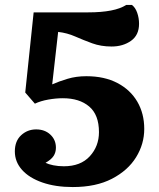

<svg xmlns="http://www.w3.org/2000/svg" viewBox="-20 -748 643 776"><path d="M274 8Q204 8 151 -10.5Q98 -29 69 -61.5Q40 -94 40 -136Q40 -178 65.5 -201.5Q91 -225 126 -225Q161 -225 183.5 -204Q206 -183 206 -151Q206 -132 196.5 -117.5Q187 -103 164 -90Q176 -84 195.5 -80Q215 -76 238 -76Q306 -76 343 -116.5Q380 -157 380 -214Q380 -284 340.5 -317.5Q301 -351 234 -351Q206 -351 175 -345.5Q144 -340 121 -329L82 -374L116 -698H336Q444 -698 490 -728H513Q527 -718 534.5 -696.5Q542 -675 542 -652Q542 -606 509.5 -583Q477 -560 431 -560Q388 -560 352.5 -573Q317 -586 284 -600.5Q251 -615 215 -619L191 -407Q218 -419 253 -429.5Q288 -440 329 -440Q402 -440 454.5 -412.5Q507 -385 535 -337Q563 -289 563 -227Q563 -166 530 -112.5Q497 -59 432.5 -25.5Q368 8 274 8Z"/></svg>

Font: Calistoga
Style: Regular
Weight: 400
Designer: Yvonne Schuttler, Eben Sorkin
Foundry: www.sorkintype.com
Version: Version 1.010; ttfautohint (v1.8.4.7-5d5b)